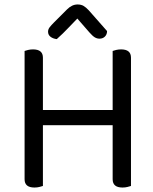

<svg xmlns="http://www.w3.org/2000/svg" viewBox="-20 -834 685 859"><path d="M566 -2Q560 0 550 2.5Q540 5 528 5Q484 5 484 -32V-274H172V-2Q166 0 156 2.5Q146 5 134 5Q90 5 90 -32V-606Q95 -608 105.5 -610.5Q116 -613 128 -613Q172 -613 172 -576V-342H484V-606Q489 -608 499.5 -610.5Q510 -613 522 -613Q566 -613 566 -576ZM326 -751Q309 -734 286 -709.5Q263 -685 234 -659Q217 -661 206 -669.5Q195 -678 195 -692Q195 -703 202.5 -712.5Q210 -722 221 -733L280 -792Q302 -814 327 -814Q343 -814 354 -807.5Q365 -801 377 -788L459 -695Q459 -680 449.5 -670.5Q440 -661 425 -661Q414 -661 404 -667Q394 -673 380 -689Z"/></svg>

Font: Baloo 2 Latin
Style: Regular
Weight: 400
Designer: Sarang Kulkarni and Ek Type
Foundry: Ek Type
Version: Version 1.001